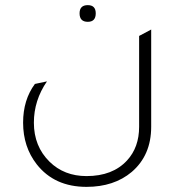

<svg xmlns="http://www.w3.org/2000/svg" viewBox="-20 -538 699 748"><path d="M322 -453Q290 -453 290 -486Q290 -518 322 -518Q353 -518 353 -486Q353 -453 322 -453ZM569 -44Q569 67 493 132Q424 190 317 190Q192 190 123 102Q70 34 70 -60Q70 -149 116 -211L163 -221Q112 -147 112 -60Q112 32 173 92Q230 148 317 148Q419 148 475 87Q522 36 522 -44V-398L569 -423Z"/></svg>

Font: TajawalTap
Style: Regular
Weight: 300
Designer: Boutros Fonts
Foundry: Created by Boutros International 2017
Version: Version 2.700